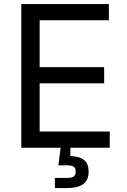

<svg xmlns="http://www.w3.org/2000/svg" viewBox="-20 -748 641 972"><path d="M87.9 0V-727.5H531.2V-645.5H180.7V-408.2H507.3V-326.2H180.7V-82H535.6V0ZM257.8 204.1V152.8H315.4Q342.3 152.8 352.8 145.8Q363.3 138.7 363.3 120.6Q363.3 102.5 352.8 95.7Q342.3 88.9 315.4 88.9H275.4L290 -23.4H336.4V42Q384.3 43.9 406.5 62.7Q428.7 81.5 428.7 121.1Q428.7 164.1 401.6 184.1Q374.5 204.1 315.9 204.1Z"/></svg>

Font: Inter
Style: Regular
Weight: 400
Designer: Rasmus Andersson
Foundry: rsms
Version: Version 4.001;git-9221beed3